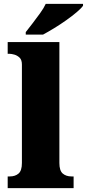

<svg xmlns="http://www.w3.org/2000/svg" viewBox="-20 -979 452 999"><path d="M20 0V-61H31Q59 -61 76.5 -76Q94 -91 94 -131V-643Q94 -668 81.5 -679.5Q69 -691 54 -695Q39 -699 31 -699H20V-760H289V-131Q289 -91 306.5 -76Q324 -61 352 -61H363V0ZM114 -812Q129 -831 149 -857Q169 -883 188.5 -910Q208 -937 218 -959H412V-949Q403 -936 379.5 -916Q356 -896 325 -874Q294 -852 262 -832.5Q230 -813 204 -799H114Z"/></svg>

Font: Noto Serif Telugu Black
Style: Regular
Weight: 900
Designer: Jelle Bosma - Monotype Design Team
Foundry: Monotype Imaging Inc.
Version: Version 2.005; ttfautohint (v1.8.4.7-5d5b)